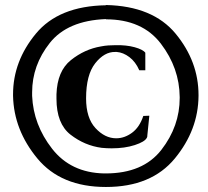

<svg xmlns="http://www.w3.org/2000/svg" viewBox="-20 -737 827 765"><path d="M402 -717Q589 -713 680 -602.5Q771 -492 771 -358V-355Q770 -219 676.5 -105.5Q583 8 402 8Q223 8 129 -105.5Q35 -219 32 -355V-361Q32 -493 123 -603Q214 -713 402 -716ZM402 -661Q249 -655 178.5 -566Q108 -477 108 -369V-355Q113 -240 187.5 -144.5Q262 -49 394 -46H401Q550 -46 623 -140Q696 -234 696 -347V-350Q695 -466 621 -563Q547 -660 402 -660ZM559 -457H535Q520 -491 495.5 -509.5Q471 -528 445 -530H439Q396 -531 359.5 -485Q323 -439 323 -345Q323 -267 360.5 -226.5Q398 -186 443 -186Q476 -186 506 -208Q536 -230 551 -275L575 -276L567 -197V-195Q567 -193 566.5 -191.5Q566 -190 565 -188Q557 -172 517 -159Q477 -146 425 -146Q415 -146 405 -146.5Q395 -147 385 -148Q317 -157 261 -200.5Q205 -244 205 -344V-361Q208 -454 262.5 -497.5Q317 -541 382 -552Q397 -555 411.5 -556Q426 -557 440 -557Q483 -558 516 -549Q549 -540 559 -527Z"/></svg>

Font: Fette UNZ Fraktur
Style: Regular
Weight: 900
Foundry: UNZ1 Extensions by Catfonts.de
Version: Version 0.000 2012 initial release